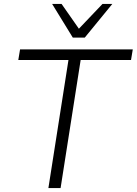

<svg xmlns="http://www.w3.org/2000/svg" viewBox="-20 -956 695 976"><path d="M226 0 328 -651H73L82 -705H655L646 -651H390L288 0ZM350 -765 245 -936H293L381 -810L501 -936H551L411 -765Z"/></svg>

Font: Mulish Light
Style: Italic
Weight: 300
Italic angle: -9°
Designer: Vernon Adams
Foundry: Vernon Adams
Version: Version 3.603; ttfautohint (v1.8.3)